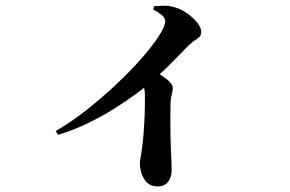

<svg xmlns="http://www.w3.org/2000/svg" viewBox="-20 -611 1040 689"><path d="M180 -141Q234 -172 290 -216Q346 -260 397 -308Q448 -356 487.5 -401Q527 -446 550 -481.5Q573 -517 573 -535Q573 -547 558.5 -558.5Q544 -570 530 -577L533 -589Q549 -590 568 -590.5Q587 -591 606 -585Q629 -579 651 -563.5Q673 -548 687.5 -530Q702 -512 702 -497Q702 -485 696 -479Q690 -473 681 -467.5Q672 -462 661 -452Q636 -427 598 -388Q560 -349 514 -310Q498 -296 466 -272.5Q434 -249 390.5 -221.5Q347 -194 295.5 -169Q244 -144 188 -127ZM547 58Q514 58 498 32.5Q482 7 482 -25Q482 -35 485 -49.5Q488 -64 490 -82Q494 -113 496 -141.5Q498 -170 499 -194.5Q500 -219 500 -238Q500 -257 500 -270Q500 -289 494.5 -303Q489 -317 479 -332L521 -367Q552 -346 576 -328.5Q600 -311 600 -295Q600 -284 596.5 -272.5Q593 -261 592 -243Q591 -194 591.5 -145Q592 -96 594 -57.5Q596 -19 596 0Q596 24 583.5 41Q571 58 547 58Z"/></svg>

Font: Noto Serif JP ExtraLight
Style: Bold
Weight: 700
Version: Version 2.003-H1;hotconv 1.1.1;makeotfexe 2.6.0